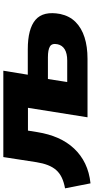

<svg xmlns="http://www.w3.org/2000/svg" viewBox="275 -821 564 1154"><g transform="rotate(-90 557.0 -244.0)"><path d="M32 18 2 -135Q40 -142 67 -155Q94 -168 112 -188.5Q130 -209 141.5 -238.5Q153 -268 159 -306L190 -506H709L685 -359H838Q961 -359 1015 -312.5Q1069 -266 1050 -164Q1038 -108 1002 -72Q966 -36 910 -18Q854 0 780 0H429L486 -358H349L340 -302Q329 -233 304.5 -177.5Q280 -122 241 -80.5Q202 -39 150 -14Q98 11 32 18ZM641 -122H770Q813 -122 837.5 -137Q862 -152 868 -180Q875 -214 854.5 -226Q834 -238 790 -238H659Z"/></g></svg>

Font: Nunito Sans 7pt SemiExpanded Black
Style: Italic
Weight: 900
Width: 6
Italic angle: -9°
Designer: Vernon Adams
Foundry: Vernon Adams
Version: Version 3.101;gftools[0.9.27]